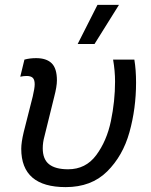

<svg xmlns="http://www.w3.org/2000/svg" viewBox="-20 -752 617 786"><path d="M213 -423Q213 -398 202 -356L162 -194Q155 -169 155 -145Q155 -100 181 -79.5Q207 -59 259 -59Q331 -59 374 -117Q417 -175 434 -256.5Q451 -338 451 -418Q451 -462 443 -508H530Q537 -466 537 -414Q537 -308 510 -211Q483 -114 418.5 -50Q354 14 249 14Q67 14 67 -143Q67 -169 77 -211L114 -357Q122 -391 122 -407Q122 -426 114 -433.5Q106 -441 89 -441Q77 -441 63 -438L80 -508Q102 -514 128 -514Q170 -514 191.5 -493Q213 -472 213 -423ZM298 -572 379 -732H467L367 -572Z"/></svg>

Font: CST
Style: Italic
Weight: 400
Italic angle: -14°
Version: Version 1.00